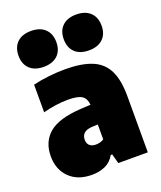

<svg xmlns="http://www.w3.org/2000/svg" viewBox="-149 -904 845 1009"><g transform="rotate(-20 273.0 -400.0)"><path d="M190 11Q110.5 11 64.5 -34.8Q18.5 -80.5 18.5 -154Q18.5 -235 72.8 -281.2Q127 -327.5 251.5 -335L307.5 -338Q304.5 -373.5 282.2 -388.5Q260 -403.5 204.5 -403.5Q173.5 -403.5 136.2 -398.5Q99 -393.5 65 -384V-538.5Q106 -548.5 154 -553.8Q202 -559 244 -559Q336 -559 393.5 -535.8Q451 -512.5 478 -459Q505 -405.5 505 -314V0H340L325.5 -53.5H317Q297 -18 263.8 -3.5Q230.5 11 190 11ZM216 -175Q216 -154 228.5 -142.8Q241 -131.5 262.5 -131.5Q273 -131.5 285 -134.2Q297 -137 308 -144V-227.5L275 -226Q216 -222.5 216 -175ZM398.5 -609Q348.5 -609 320.8 -635.5Q293 -662 293 -709Q293 -756 320.8 -782.8Q348.5 -809.5 398.5 -809.5Q448.5 -809.5 476.5 -782.8Q504.5 -756 504.5 -709Q504.5 -662 476.5 -635.5Q448.5 -609 398.5 -609ZM145.5 -609Q95.5 -609 67.8 -635.5Q40 -662 40 -709Q40 -756 67.8 -782.8Q95.5 -809.5 145.5 -809.5Q195.5 -809.5 223.5 -782.8Q251.5 -756 251.5 -709Q251.5 -662 223.5 -635.5Q195.5 -609 145.5 -609Z"/></g></svg>

Font: Encode Sans Semi Condensed Black
Style: Regular
Weight: 900
Width: 4
Designer: Multiple Designers
Foundry: Impallari Type
Version: Version 3.000; ttfautohint (v1.8.3) -l 8 -r 50 -G 200 -x 14 